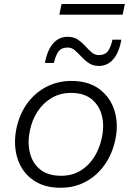

<svg xmlns="http://www.w3.org/2000/svg" viewBox="-20 -898 637 929"><path d="M273.5 10.5Q209 10.5 163.2 -13.2Q117.5 -37 90.5 -77.2Q63.5 -117.5 55.8 -168.5Q48 -219.5 59 -274Q74.5 -348 113.5 -400Q152.5 -452 207.2 -479.2Q262 -506.5 324.5 -506.5Q408.5 -506.5 461.5 -466.5Q514.5 -426.5 534.2 -361.8Q554 -297 538 -222.5Q523.5 -153 486.5 -100.8Q449.5 -48.5 395.2 -19Q341 10.5 273.5 10.5ZM276 -47.5Q329 -47.5 369.5 -72.2Q410 -97 436 -138.5Q462 -180 472.5 -230.5Q485.5 -291 472.5 -340.2Q459.5 -389.5 422.2 -419Q385 -448.5 324 -448.5Q271.5 -448.5 230.5 -424.5Q189.5 -400.5 162.2 -359.2Q135 -318 124.5 -265.5Q112.5 -208 124.8 -158.2Q137 -108.5 174.5 -78Q212 -47.5 276 -47.5ZM458.5 -579Q430 -579 410 -592.5Q390 -606 374 -623.5Q358 -641 342.5 -654.5Q327 -668 307.5 -668Q277.5 -668 263.2 -649.2Q249 -630.5 241 -593.5H197.5Q208.5 -655 236.8 -687.5Q265 -720 307.5 -720Q336.5 -720 356.2 -706.8Q376 -693.5 391.8 -676Q407.5 -658.5 423 -645Q438.5 -631.5 458 -631.5Q488 -631.5 502 -650.2Q516 -669 524 -706H567Q556.5 -644.5 528.5 -611.8Q500.5 -579 458.5 -579ZM267 -827 278 -878.5H584L573.5 -827Z"/></svg>

Font: Commissioner Light
Style: Italic
Weight: 300
Italic angle: -12°
Designer: Kostas Bartsokas
Foundry: Kostas Bartsokas
Version: Version 1.000; ttfautohint (v1.8.3)